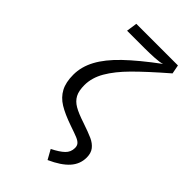

<svg xmlns="http://www.w3.org/2000/svg" viewBox="-281 -839 1161 1161"><g transform="rotate(45 300.0 -258.0)"><path d="M530 -682Q410 -578 342.5 -510Q275 -442 239 -380Q203 -318 203 -255Q203 -206 218.5 -177Q234 -148 266.5 -129Q299 -110 360 -90Q422 -69 454 -54.5Q486 -40 504.5 -16.5Q523 7 523 45Q523 101 484.5 144Q446 187 366 223L332 162Q382 137 407 113Q432 89 432 54Q432 35 422 23.5Q412 12 390.5 3Q369 -6 319 -23Q244 -49 200 -76Q156 -103 133.5 -145Q111 -187 111 -252Q111 -320 146.5 -386Q182 -452 255.5 -522.5Q329 -593 449 -682Q431 -675 387.5 -672.5Q344 -670 303 -670H153L163 -739H519Z"/></g></svg>

Font: Fira Mono
Style: Regular
Weight: 400
Designer: Carrois Corporate & Edenspiekermann AG
Foundry: Carrois Corporate GbR & Edenspiekermann AG
Version: Version 3.206